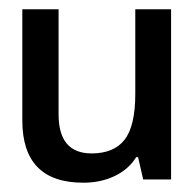

<svg xmlns="http://www.w3.org/2000/svg" viewBox="-20 -387 410 413"><path d="M288 -1 277 -49H273Q257 -23 227 -8.5Q197 6 159 6Q28 6 28 -128V-367H106V-141Q106 -57 177 -57Q225 -57 248 -86.5Q271 -116 271 -185V-367H348V-1Z"/></svg>

Font: Shorif Bongobondhu UNICODE
Style: Bold
Weight: 700
Designer: Shorif Uddin Shishir, Shorif art & Design, e-mail : shorifart@gmail.com, facebook : Shorif2001
Foundry: Lipighor Font Foundry
Version: Designed By Shorif Uddin Shishir | Build By Niladri